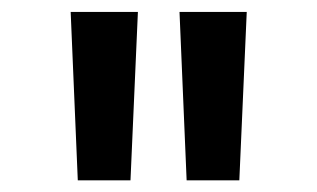

<svg xmlns="http://www.w3.org/2000/svg" viewBox="-20 -748 544 329"><path d="M113.3 -439H203.6L216.3 -727.5H101.1ZM299.8 -439H390.1L402.8 -727.5H287.6Z"/></svg>

Font: Raveo Medium
Style: Regular
Weight: 500
Designer: Jakub Foglar, Rasmus Andersson (Inter)
Foundry: Jakubfoglar.com
Version: Version 1.100;Glyphs 3.2.3 (3260)